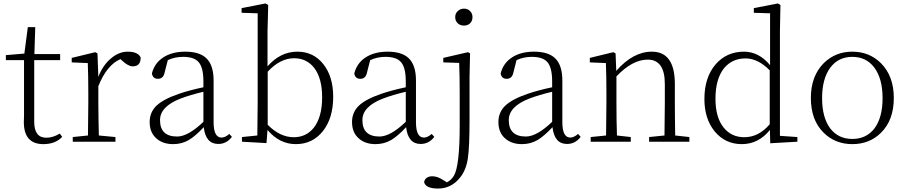

<svg xmlns="http://www.w3.org/2000/svg" viewBox="-20 -820 5244 1111"><path d="M340 -28Q300 14 231 14Q117 14 118 -116Q118 -127 119 -151V-472H14V-501L121 -510L141 -663H184L179 -507H328V-472H178V-115Q178 -23 248 -23Q286 -23 326 -47Z M549 -375Q574 -441 621 -481Q667 -521 719 -521Q779 -521 794 -487Q794 -436 748 -436Q723 -436 688 -468L677 -478Q598 -444 549 -321V-226Q549 -183 550 -132Q551 -75 552 -36L648 -27V0H401V-27L489 -36Q491 -146 491 -226V-281Q491 -380 488 -455L395 -459V-485L531 -518L544 -511Z M1157 -289Q1081 -271 1026 -250Q906 -204 906 -125Q906 -30 1005 -30Q1068 -30 1157 -115ZM1322 -28Q1291 13 1243 13Q1170 13 1159 -84Q1110 -32 1073 -10Q1032 14 982 14Q922 14 885 -19Q846 -53 846 -114Q846 -169 884 -207Q924 -246 1015 -277Q1076 -298 1157 -315V-349Q1157 -431 1128 -462Q1102 -491 1039 -491Q992 -491 951 -472L933 -402Q926 -364 894 -364Q864 -364 859 -395Q874 -455 925 -488Q976 -521 1052 -521Q1136 -521 1175 -482Q1216 -442 1216 -354V-113Q1216 -24 1262 -24Q1283 -24 1307 -45Z M1529 -98Q1600 -26 1680 -26Q1751 -26 1795 -80Q1844 -142 1844 -257Q1844 -366 1799 -426Q1755 -483 1682 -483Q1601 -483 1529 -405ZM1528 -436Q1602 -521 1701 -521Q1793 -521 1850 -450Q1908 -378 1908 -260Q1908 -137 1849 -62Q1789 14 1692 14Q1597 14 1528 -68L1522 8L1380 0V-27L1469 -36Q1471 -146 1471 -226V-743L1378 -746V-773L1516 -800L1532 -791L1528 -639Z M2328 -289Q2252 -271 2197 -250Q2077 -204 2077 -125Q2077 -30 2176 -30Q2239 -30 2328 -115ZM2493 -28Q2462 13 2414 13Q2341 13 2330 -84Q2281 -32 2244 -10Q2203 14 2153 14Q2093 14 2056 -19Q2017 -53 2017 -114Q2017 -169 2055 -207Q2095 -246 2186 -277Q2247 -298 2328 -315V-349Q2328 -431 2299 -462Q2273 -491 2210 -491Q2163 -491 2122 -472L2104 -402Q2097 -364 2065 -364Q2035 -364 2030 -395Q2045 -455 2096 -488Q2147 -521 2223 -521Q2307 -521 2346 -482Q2387 -442 2387 -354V-113Q2387 -24 2433 -24Q2454 -24 2478 -45Z M2688 -518 2700 -511 2697 -377V-128Q2697 34 2687 98Q2676 168 2640 210Q2590 271 2515 271Q2442 271 2434 233Q2442 200 2482 200Q2513 200 2548 224L2566 235Q2592 222 2607 196Q2640 138 2640 -92V-281Q2640 -380 2637 -456L2545 -459V-485ZM2700 -756Q2714 -742 2714 -721Q2714 -699 2700 -685Q2686 -672 2665 -672Q2643 -672 2629 -685Q2614 -699 2614 -721Q2614 -742 2629 -756Q2644 -770 2665 -770Q2686 -770 2700 -756Z M3175 -289Q3099 -271 3044 -250Q2924 -204 2924 -125Q2924 -30 3023 -30Q3086 -30 3175 -115ZM3340 -28Q3309 13 3261 13Q3188 13 3177 -84Q3128 -32 3091 -10Q3050 14 3000 14Q2940 14 2903 -19Q2864 -53 2864 -114Q2864 -169 2902 -207Q2942 -246 3033 -277Q3094 -298 3175 -315V-349Q3175 -431 3146 -462Q3120 -491 3057 -491Q3010 -491 2969 -472L2951 -402Q2944 -364 2912 -364Q2882 -364 2877 -395Q2892 -455 2943 -488Q2994 -521 3070 -521Q3154 -521 3193 -482Q3234 -442 3234 -354V-113Q3234 -24 3280 -24Q3301 -24 3325 -45Z M3969 -27V0H3736V-27L3825 -36Q3827 -146 3827 -226V-334Q3827 -475 3728 -475Q3639 -475 3547 -378V-226Q3547 -119 3550 -36L3630 -27V0H3398V-27L3487 -36Q3489 -146 3489 -226V-281Q3489 -380 3486 -455L3393 -459V-485L3529 -518L3542 -511L3546 -410Q3643 -521 3752 -521Q3885 -521 3885 -334V-226Q3885 -144 3887 -36Z M4434 -413Q4366 -482 4294 -482Q4218 -482 4171 -427Q4120 -365 4120 -248Q4120 -140 4168 -81Q4213 -26 4287 -26Q4370 -26 4434 -101ZM4594 -27V0L4437 9L4435 -68Q4369 14 4272 14Q4177 14 4116 -59Q4056 -132 4056 -247Q4056 -372 4121 -448Q4185 -521 4285 -521Q4371 -521 4436 -443V-743L4342 -746V-773L4481 -800L4496 -791L4493 -641V-34Z M4746 -52Q4672 -125 4672 -253Q4672 -380 4747 -455Q4814 -521 4912 -521Q5010 -521 5077 -455Q5152 -380 5152 -253Q5152 -124 5077 -51Q5011 14 4912 14Q4813 14 4746 -52ZM5040 -77Q5087 -140 5087 -252Q5087 -364 5040 -428Q4993 -491 4912 -491Q4831 -491 4784 -428Q4737 -364 4737 -252Q4737 -140 4784 -77Q4831 -16 4912 -16Q4993 -16 5040 -77Z"/></svg>

Font: Source Han Serif SC ExtraLight
Style: Regular
Weight: 250
Designer: Ryoko NISHIZUKA  (kana & ideographs); Frank Grießhammer (Latin, Greek & Cyrillic); Wenlong ZHANG  (bopomofo); Sandoll Co
Foundry: Adobe Systems Incorporated
Version: Version 1.001 October 20, 2017